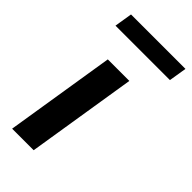

<svg xmlns="http://www.w3.org/2000/svg" viewBox="-221 -756 813 813"><g transform="rotate(45 186.0 -349.0)"><path d="M32 0 111 -494H240L161 0ZM33 -618 46 -698H372L359 -618Z"/></g></svg>

Font: Nunito Sans 10pt
Style: Bold Italic
Weight: 700
Italic angle: -9°
Designer: Vernon Adams
Foundry: Vernon Adams
Version: Version 3.101;gftools[0.9.27]